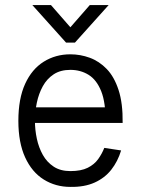

<svg xmlns="http://www.w3.org/2000/svg" viewBox="-20 -723 555 753"><path d="M239 -556 107 -703H180L256 -616L332 -703H406L274 -556ZM389 -143 455 -133Q442 -90 416.5 -57.5Q391 -25 351 -7Q311 11 256 10Q198 10 151.5 -19Q105 -48 78.5 -106Q52 -164 52 -249Q52 -336 78.5 -394Q105 -452 151.5 -481Q198 -510 256 -510Q295 -510 332 -496.5Q369 -483 398.5 -452.5Q428 -422 445 -370Q462 -318 461 -241H394Q395 -320 377 -365Q359 -410 327.5 -429.5Q296 -449 256 -449Q217 -449 190.5 -431.5Q164 -414 148 -385Q132 -356 124.5 -320.5Q117 -285 117 -249Q117 -214 124.5 -179Q132 -144 148 -115.5Q164 -87 190.5 -69.5Q217 -52 256 -52Q298 -52 324 -65Q350 -78 365 -99Q380 -120 389 -143ZM70 -302H428V-241H70Z"/></svg>

Font: Haskoy
Style: Regular
Weight: 400
Designer: Ertekin Erdin
Foundry: Ertekin Erdin
Version: Version 1.500